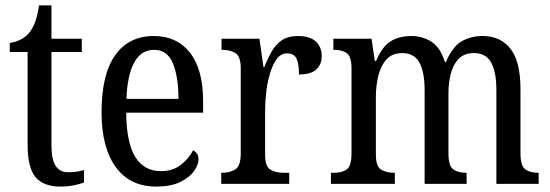

<svg xmlns="http://www.w3.org/2000/svg" viewBox="-20 -679 2032 709"><path d="M203 10Q141 10 111.5 -24.5Q82 -59 82 -145V-487H16V-520Q38 -524 55.5 -532.5Q73 -541 87 -557Q100 -573 109 -595.5Q118 -618 124 -659H170V-536H282V-487H170V-143Q170 -90 185.5 -66.5Q201 -43 231 -43Q248 -43 262 -45Q276 -47 290 -51V-5Q277 0 254 5Q231 10 203 10Z M557 10Q460 10 407.5 -62Q355 -134 355 -264Q355 -405 405.5 -475.5Q456 -546 548 -546Q633 -546 681.5 -484.5Q730 -423 730 -305V-263H446Q447 -152 479.5 -99.5Q512 -47 574 -47Q618 -47 647.5 -70Q677 -93 693 -124Q701 -120 707 -112Q713 -104 713 -90Q713 -70 696 -46.5Q679 -23 644.5 -6.5Q610 10 557 10ZM639 -314Q639 -395 618.5 -445Q598 -495 549 -495Q501 -495 475.5 -448Q450 -401 447 -314Z M797 0V-41H800Q829 -41 849 -53.5Q869 -66 869 -113V-427Q869 -471 849 -483Q829 -495 801 -495H798V-536H938L953 -431H956Q968 -462 983 -488.5Q998 -515 1021 -530.5Q1044 -546 1080 -546Q1124 -546 1146 -526Q1168 -506 1168 -472Q1168 -441 1148 -422.5Q1128 -404 1084 -404Q1084 -445 1074.5 -463.5Q1065 -482 1040 -482Q1018 -482 1003 -462.5Q988 -443 978 -411Q968 -379 963.5 -342.5Q959 -306 959 -273V-108Q959 -64 978.5 -52.5Q998 -41 1026 -41H1048V0Z M1202 0V-41H1215Q1243 -41 1260.5 -53.5Q1278 -66 1278 -113V-426Q1278 -471 1260 -483Q1242 -495 1213 -495H1211V-536H1352L1364 -454H1369Q1391 -507 1422.5 -526.5Q1454 -546 1499 -546Q1540 -546 1573 -525Q1606 -504 1623 -450H1627Q1650 -506 1684 -526Q1718 -546 1762 -546Q1828 -546 1865 -499Q1902 -452 1902 -349V-113Q1902 -66 1920 -53.5Q1938 -41 1967 -41H1969V0H1813V-346Q1813 -412 1794 -447.5Q1775 -483 1730 -483Q1695 -483 1674.5 -462.5Q1654 -442 1645 -408Q1636 -374 1636 -334V-113Q1636 -66 1654 -53.5Q1672 -41 1700 -41H1703V0H1548V-346Q1548 -412 1529 -447.5Q1510 -483 1465 -483Q1429 -483 1408 -460.5Q1387 -438 1377.5 -401Q1368 -364 1368 -321V-108Q1368 -64 1387.5 -52.5Q1407 -41 1436 -41H1438V0Z"/></svg>

Font: Noto Serif Armenian Condensed
Style: Regular
Weight: 400
Width: 3
Designer: Monotype Design Team
Foundry: Monotype Imaging Inc.
Version: Version 2.008; ttfautohint (v1.8.4.7-5d5b)